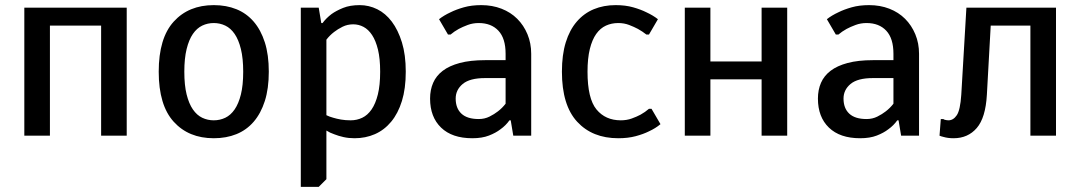

<svg xmlns="http://www.w3.org/2000/svg" viewBox="-20 -530 4220 750"><path d="M475 0H375V-430H175V0H75V-500H475Z M1030 -250Q1030 -184 1014.5 -135.5Q999 -87 971 -54.5Q943 -22 903.5 -6Q864 10 815 10Q717 10 658.5 -54.5Q600 -119 600 -250Q600 -381 658.5 -445.5Q717 -510 815 -510Q864 -510 903.5 -494Q943 -478 971 -445.5Q999 -413 1014.5 -364.5Q1030 -316 1030 -250ZM930 -250Q930 -302 921 -338.5Q912 -375 896.5 -397.5Q881 -420 860 -430Q839 -440 815 -440Q791 -440 770 -430Q749 -420 733.5 -397.5Q718 -375 709 -338.5Q700 -302 700 -250Q700 -197 709 -161Q718 -125 733.5 -102.5Q749 -80 770 -70Q791 -60 815 -60Q839 -60 860 -70Q881 -80 896.5 -102.5Q912 -125 921 -161Q930 -197 930 -250Z M1255 -80Q1267 -74 1282 -70Q1295 -66 1312 -63Q1329 -60 1350 -60Q1374 -60 1395 -70Q1416 -80 1431.5 -102.5Q1447 -125 1456 -161Q1465 -197 1465 -250Q1465 -301 1456.5 -336Q1448 -371 1433.5 -393Q1419 -415 1400 -425Q1381 -435 1360 -435Q1337 -435 1318 -425.5Q1299 -416 1285 -405Q1268 -392 1255 -375ZM1225 200H1155V-500H1225L1235 -440H1240Q1254 -459 1275 -475Q1293 -488 1320 -499Q1347 -510 1385 -510Q1421 -510 1453.5 -494Q1486 -478 1510.5 -445.5Q1535 -413 1550 -364.5Q1565 -316 1565 -250Q1565 -184 1550 -135.5Q1535 -87 1508 -54.5Q1481 -22 1444.5 -6Q1408 10 1365 10Q1342 10 1322 5.5Q1302 1 1287 -5Q1269 -11 1255 -20V170Z M1955 -320Q1955 -380 1927 -410Q1899 -440 1850 -440Q1827 -440 1807 -432.5Q1787 -425 1772 -417Q1754 -407 1740 -395H1730L1695 -455Q1714 -470 1740 -482Q1762 -493 1792 -501.5Q1822 -510 1860 -510Q1903 -510 1939 -496Q1975 -482 2000.5 -456.5Q2026 -431 2040.5 -396Q2055 -361 2055 -320V0H1985L1975 -60H1970Q1956 -40 1935 -25Q1917 -11 1890 -0.5Q1863 10 1825 10Q1746 10 1703 -31.5Q1660 -73 1660 -145Q1660 -179 1672 -206.5Q1684 -234 1709.5 -253.5Q1735 -273 1776 -284Q1817 -295 1875 -295H1955ZM1955 -225H1875Q1815 -225 1787.5 -202Q1760 -179 1760 -145Q1760 -107 1782.5 -86Q1805 -65 1850 -65Q1873 -65 1892 -74.5Q1911 -84 1925 -95Q1942 -108 1955 -125Z M2395 -440Q2369 -440 2347 -430Q2325 -420 2309 -397.5Q2293 -375 2284 -338.5Q2275 -302 2275 -250Q2275 -145 2310 -102.5Q2345 -60 2405 -60Q2428 -60 2447.5 -67Q2467 -74 2482 -82Q2500 -92 2515 -105H2525L2560 -45Q2541 -29 2515 -17Q2493 -6 2463 2Q2433 10 2395 10Q2294 10 2234.5 -54.5Q2175 -119 2175 -250Q2175 -316 2190 -364.5Q2205 -413 2233 -445.5Q2261 -478 2299.5 -494Q2338 -510 2385 -510Q2423 -510 2453 -501.5Q2483 -493 2505 -482Q2531 -470 2550 -455L2515 -395H2505Q2490 -407 2472 -417Q2457 -425 2437.5 -432.5Q2418 -440 2395 -440Z M3055 0H2955V-220H2755V0H2655V-500H2755V-290H2955V-500H3055Z M3470 -320Q3470 -380 3442 -410Q3414 -440 3365 -440Q3342 -440 3322 -432.5Q3302 -425 3287 -417Q3269 -407 3255 -395H3245L3210 -455Q3229 -470 3255 -482Q3277 -493 3307 -501.5Q3337 -510 3375 -510Q3418 -510 3454 -496Q3490 -482 3515.5 -456.5Q3541 -431 3555.5 -396Q3570 -361 3570 -320V0H3500L3490 -60H3485Q3471 -40 3450 -25Q3432 -11 3405 -0.5Q3378 10 3340 10Q3261 10 3218 -31.5Q3175 -73 3175 -145Q3175 -179 3187 -206.5Q3199 -234 3224.5 -253.5Q3250 -273 3291 -284Q3332 -295 3390 -295H3470ZM3470 -225H3390Q3330 -225 3302.5 -202Q3275 -179 3275 -145Q3275 -107 3297.5 -86Q3320 -65 3365 -65Q3388 -65 3407 -74.5Q3426 -84 3440 -95Q3457 -108 3470 -125Z M3685 -60Q3704 -60 3717.5 -80Q3731 -100 3735 -160L3755 -500H4105V0H4005V-430H3850L3835 -160Q3830 -70 3795.5 -30Q3761 10 3705 10Q3683 10 3666 5Q3657 3 3650 0L3655 -65H3665Q3667 -63 3671 -62Q3679 -60 3685 -60Z"/></svg>

Font: Scada
Style: Regular
Weight: 400
Designer: Jovanny Lemonad
Foundry: Jovanny Lemonad
Version: Version 3.005; ttfautohint (v0.91) -l 8 -r 50 -G 200 -x 0 -w